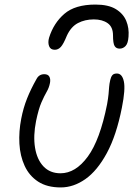

<svg xmlns="http://www.w3.org/2000/svg" viewBox="-20 -811 599 841"><path d="M246 10Q186 10 147 -15.5Q108 -41 88 -84.5Q68 -128 65 -181.5Q62 -235 73 -291Q82 -338 98.5 -379.5Q115 -421 140 -465Q151 -486 174 -486Q190 -486 196 -475.5Q202 -465 199 -448Q195 -427 184.5 -409Q174 -391 161.5 -362.5Q149 -334 138 -281Q125 -216 133.5 -164Q142 -112 170.5 -82Q199 -52 245 -52Q311 -52 364.5 -125Q418 -198 449 -354Q454 -382 455.5 -399Q457 -416 458 -430Q459 -444 463 -461Q466 -474 472 -481.5Q478 -489 492 -489Q515 -489 522.5 -454.5Q530 -420 514 -340Q490 -218 448 -140.5Q406 -63 354 -26.5Q302 10 246 10ZM398 -791Q455 -791 487.5 -771Q520 -751 533 -719.5Q546 -688 543 -651Q541 -621 530 -609.5Q519 -598 504 -598Q489 -598 482 -609.5Q475 -621 475 -656Q475 -693 451.5 -709.5Q428 -726 391 -726Q352 -726 321.5 -710Q291 -694 273 -655Q258 -618 246.5 -605.5Q235 -593 220 -593Q201 -593 195 -609Q189 -625 195 -646Q215 -710 262 -750.5Q309 -791 398 -791Z"/></svg>

Font: Shantell Sans Normal
Style: Italic
Weight: 300
Italic angle: -11.31°
Designer: Stephen Nixon, Anya Danilova, Shantell Martin
Foundry: Arrow Type
Version: Version 1.008;[a672d596b]